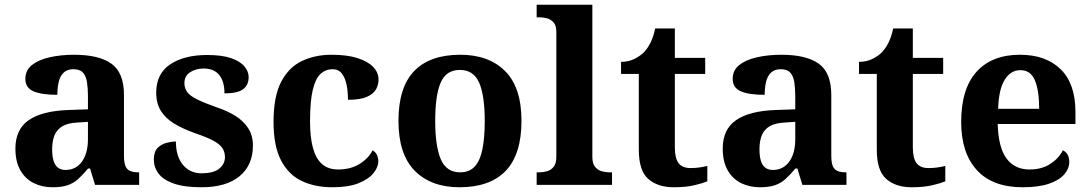

<svg xmlns="http://www.w3.org/2000/svg" viewBox="-20 -780 4599 810"><path d="M202 10Q158 10 122.5 -7.5Q87 -25 66 -61.4Q45 -97.7 45 -153Q45 -234 101 -273Q157 -312 269 -316L351 -318.8V-374Q351 -407.6 347 -433.3Q343 -459 330 -473.5Q317 -488 289.5 -488Q264 -488 249 -474Q234 -460 228 -435.5Q222 -411 222 -380Q155 -380 121 -395Q87 -410 87 -447Q87 -483.8 115 -505.9Q143 -528 189.9 -538.5Q236.8 -549 292.8 -549Q398 -549 450.5 -511Q503 -473 503 -379.4V-124.1Q503 -96.6 508.5 -81.3Q514 -66 527.7 -59.5Q541.4 -53 563 -53H567V0H381L360 -69H351.4Q329 -42 309.5 -24.5Q290 -7 265 1.5Q240 10 202 10ZM256.8 -63Q286 -63 306.8 -78.7Q327.7 -94.3 339.3 -123.3Q351 -152.3 351 -191V-266L306 -263Q266 -261 242.9 -247.3Q219.9 -233.5 209.9 -209.3Q200 -185.1 200 -149.4Q200 -121 206 -101.5Q212 -82 224.8 -72.5Q237.6 -63 256.8 -63Z M830 10Q758 10 713.5 -5.5Q669 -21 649 -47.5Q629 -74 629 -107Q629 -140 645 -156Q661 -172 683 -177.5Q705 -183 722 -183Q722 -121 751.5 -85Q781 -49 830 -49Q882 -49 905.5 -69Q929 -89 929 -117Q929 -139 918 -155.5Q907 -172 880 -186.5Q853 -201 806 -217Q752 -236 715 -258.5Q678 -281 658.5 -312.5Q639 -344 639 -389Q639 -469 698 -508.5Q757 -548 854 -548Q917 -548 955.5 -534.5Q994 -521 1011.5 -499.5Q1029 -478 1029 -455Q1029 -421 1005.5 -403.5Q982 -386 927 -386Q927 -436 905 -463.5Q883 -491 839 -491Q807 -491 782.5 -475.5Q758 -460 758 -429Q758 -408 769.5 -392Q781 -376 811 -361Q841 -346 895 -327Q940 -312 974 -290.5Q1008 -269 1027.5 -238.5Q1047 -208 1047 -166Q1047 -83 990.5 -36.5Q934 10 830 10Z M1382 10Q1309 10 1253 -16.5Q1197 -43 1165.5 -103.5Q1134 -164 1134 -266Q1134 -374 1166.5 -435.5Q1199 -497 1254.5 -523Q1310 -549 1379 -549Q1444 -549 1488 -535Q1532 -521 1554.5 -497.5Q1577 -474 1577 -444Q1577 -423 1566.5 -403.5Q1556 -384 1528 -371.5Q1500 -359 1448 -359Q1448 -394 1442 -423Q1436 -452 1422 -470Q1408 -488 1383 -488Q1354 -488 1332.5 -468.5Q1311 -449 1299.5 -401Q1288 -353 1288 -267Q1288 -200 1300.5 -155Q1313 -110 1339 -87.5Q1365 -65 1407 -65Q1459 -65 1497 -88.5Q1535 -112 1552 -146Q1564 -139 1570 -126.5Q1576 -114 1576 -100Q1576 -75 1555.5 -49.5Q1535 -24 1492.5 -7Q1450 10 1382 10Z M1918.6 10Q1799 10 1730 -59.3Q1661 -128.7 1661 -270.3Q1661 -411 1727.1 -480Q1793.2 -549 1922 -549Q2042 -549 2111 -480Q2180 -411 2180 -270.3Q2180 -128.7 2113.5 -59.3Q2047 10 1918.6 10ZM1921.2 -53Q1960 -53 1982.7 -77.4Q2005.3 -101.7 2015.2 -150.5Q2025 -199.2 2025 -270Q2025 -377 2001.5 -431Q1978 -485 1920 -485Q1862 -485 1839 -431.2Q1816 -377.5 1816 -270Q1816 -164 1839.5 -108.5Q1863 -53 1921.2 -53Z M2244 0V-53H2256Q2271 -53 2287.5 -57.5Q2304 -62 2315.5 -76Q2327 -90 2327 -118V-646Q2327 -673 2315 -686Q2303 -699 2286.5 -703Q2270 -707 2256 -707H2244V-760H2479V-118Q2479 -90 2490.5 -76Q2502 -62 2519 -57.5Q2536 -53 2550 -53H2562V0Z M2822 10Q2755 10 2715 -25Q2675 -60 2675 -148V-468H2600V-519Q2632 -519 2657.5 -532Q2683 -545 2698 -561Q2713 -577 2725 -601.5Q2737 -626 2744 -660H2827V-536H2955V-468H2827V-158Q2827 -113 2842.5 -92Q2858 -71 2893 -71Q2913 -71 2930.5 -73.5Q2948 -76 2964 -80V-15Q2948 -8 2911.5 1Q2875 10 2822 10Z M3186 10Q3142 10 3106.5 -7.5Q3071 -25 3050 -61.4Q3029 -97.7 3029 -153Q3029 -234 3085 -273Q3141 -312 3253 -316L3335 -318.8V-374Q3335 -407.6 3331 -433.3Q3327 -459 3314 -473.5Q3301 -488 3273.5 -488Q3248 -488 3233 -474Q3218 -460 3212 -435.5Q3206 -411 3206 -380Q3139 -380 3105 -395Q3071 -410 3071 -447Q3071 -483.8 3099 -505.9Q3127 -528 3173.9 -538.5Q3220.8 -549 3276.8 -549Q3382 -549 3434.5 -511Q3487 -473 3487 -379.4V-124.1Q3487 -96.6 3492.5 -81.3Q3498 -66 3511.7 -59.5Q3525.4 -53 3547 -53H3551V0H3365L3344 -69H3335.4Q3313 -42 3293.5 -24.5Q3274 -7 3249 1.5Q3224 10 3186 10ZM3240.8 -63Q3270 -63 3290.8 -78.7Q3311.7 -94.3 3323.3 -123.3Q3335 -152.3 3335 -191V-266L3290 -263Q3250 -261 3226.9 -247.3Q3203.9 -233.5 3193.9 -209.3Q3184 -185.1 3184 -149.4Q3184 -121 3190 -101.5Q3196 -82 3208.8 -72.5Q3221.6 -63 3240.8 -63Z M3826 10Q3759 10 3719 -25Q3679 -60 3679 -148V-468H3604V-519Q3636 -519 3661.5 -532Q3687 -545 3702 -561Q3717 -577 3729 -601.5Q3741 -626 3748 -660H3831V-536H3959V-468H3831V-158Q3831 -113 3846.5 -92Q3862 -71 3897 -71Q3917 -71 3934.5 -73.5Q3952 -76 3968 -80V-15Q3952 -8 3915.5 1Q3879 10 3826 10Z M4294 10Q4167 10 4101 -62.5Q4035 -135 4035 -265Q4035 -406 4100 -477.5Q4165 -549 4283 -549Q4392 -549 4454.5 -488Q4517 -427 4517 -308V-257H4189Q4192 -157 4226.5 -111Q4261 -65 4323 -65Q4375 -65 4411 -88.5Q4447 -112 4464 -146Q4478 -139 4484.5 -126.5Q4491 -114 4491 -97Q4491 -69 4470 -44.5Q4449 -20 4405.5 -5Q4362 10 4294 10ZM4364 -321Q4364 -398 4346 -441Q4328 -484 4285 -484Q4243 -484 4218 -442.5Q4193 -401 4191 -321Z"/></svg>

Font: Noto Serif Kannada
Style: Regular
Weight: 400
Designer: Universal Thirst, Indian Type Foundry and the Monotype Design Team
Foundry: Monotype Imaging Inc.
Version: Version 2.003